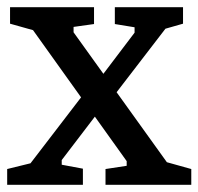

<svg xmlns="http://www.w3.org/2000/svg" viewBox="-28 -515 553 535"><path d="M266 0V-44L325 -53V-66L64 -431L0 -449V-495H234V-448L177 -440V-425L437 -63L505 -44V0ZM-8 0V-44L57 -60L205 -253L244 -200L144 -69V-56L203 -45V0ZM290 -249 253 -300 347 -424V-439L292 -448V-495H482V-449L433 -435Z"/></svg>

Font: Faustina Light Medium
Style: Regular
Weight: 500
Version: Version 1.200